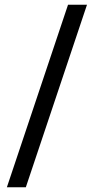

<svg xmlns="http://www.w3.org/2000/svg" viewBox="-20 -720 396 810"><path d="M9 70 267 -700H347L89 70Z"/></svg>

Font: Arapey
Style: Regular
Weight: 400
Designer: Eduardo Rodriguez Tunni
Foundry: Eduardo Rodriguez Tunni
Version: Version 4.000